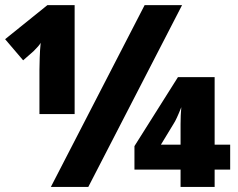

<svg xmlns="http://www.w3.org/2000/svg" viewBox="-26 -734 933 754"><path d="M173.8 0 542 -713.9H689L320.8 0ZM128.9 -286.1V-460Q128.9 -474.1 129.9 -506.6Q130.9 -539.1 133.8 -565.9Q127.9 -554.7 106 -533.2L64.9 -497.1L-5.9 -580.1L160.2 -713.9H267.1V-286.1ZM683.1 0V-67.9H502V-160.2L672.9 -431.2H816.9V-166H877.9V-67.9H816.9V0ZM606 -166H683.1V-247.1Q683.1 -281.7 686 -313Q666.5 -263.7 655.8 -248Z"/></svg>

Font: Open Sans ExtraBold
Style: Regular
Weight: 800
Designer: Monotype Design Team
Foundry: Monotype Imaging Inc.
Version: Version 3.003; ttfautohint (v1.8.4)